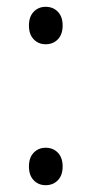

<svg xmlns="http://www.w3.org/2000/svg" viewBox="-20 -536 269 564"><path d="M114 -406Q93 -406 79 -420.5Q65 -435 65 -461Q65 -487 79 -501.5Q93 -516 114 -516Q136 -516 150 -501.5Q164 -487 164 -461Q164 -435 150 -420.5Q136 -406 114 -406ZM114 8Q93 8 79 -6.5Q65 -21 65 -47Q65 -73 79 -87.5Q93 -102 114 -102Q136 -102 150 -87.5Q164 -73 164 -47Q164 -21 150 -6.5Q136 8 114 8Z"/></svg>

Font: National Park Light
Style: Regular
Weight: 300
Designer: Andrea Herstowski, Ben Hoepner
Version: Version 1.009